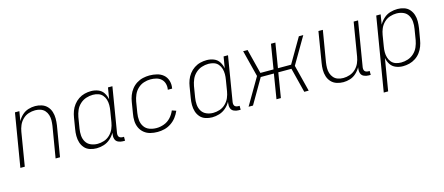

<svg xmlns="http://www.w3.org/2000/svg" viewBox="-49 -1090 4275 1848"><g transform="rotate(-15 2088.0 -166.5)"><path d="M34 0H78L133 -333Q138 -365 151.5 -396.5Q165 -428 190.5 -453Q216 -478 248.5 -488.5Q281 -499 314 -499Q314 -499 314 -499Q314 -499 314 -499Q341 -499 366.5 -490.5Q392 -482 409 -463Q426 -444 434 -418.5Q442 -393 441.5 -366Q441 -339 437 -311L385 0H429L480 -305Q485 -339 485 -373Q485 -407 475 -438.5Q465 -470 443 -493.5Q421 -517 389 -527.5Q357 -538 324 -538Q290 -538 256 -527.5Q222 -517 194.5 -492Q167 -467 150 -435L166 -530H122Z M793 8Q828 8 864 -3Q900 -14 929.5 -39.5Q959 -65 977 -98L975 -82Q971 -57 978.5 -34.5Q986 -12 1008 -2Q1030 8 1054 8H1075V-31H1061Q1047 -31 1035.5 -37Q1024 -43 1020.5 -55.5Q1017 -68 1019 -82L1093 -530H1049L1030 -416Q1024 -451 1005 -481Q986 -511 952.5 -524.5Q919 -538 881 -538Q849 -538 817 -530Q785 -522 756.5 -503Q728 -484 707 -456.5Q686 -429 674.5 -398Q663 -367 658 -335L640 -225Q634 -191 634 -157Q634 -123 643.5 -92Q653 -61 674 -37Q695 -13 727 -2.5Q759 8 793 8ZM813 -31Q778 -31 746.5 -44.5Q715 -58 698 -86.5Q681 -115 678.5 -149.5Q676 -184 682 -219L700 -329Q706 -362 720 -394.5Q734 -427 761 -452Q788 -477 821.5 -488Q855 -499 889 -499Q917 -499 942.5 -490.5Q968 -482 985 -462Q1002 -442 1009.5 -416.5Q1017 -391 1017 -363Q1017 -335 1012 -307L994 -197Q989 -165 975.5 -133.5Q962 -102 936 -77Q910 -52 877.5 -41.5Q845 -31 813 -31Z M1401 8Q1435 8 1469.5 -0.5Q1504 -9 1535.5 -30Q1567 -51 1589.5 -80.5Q1612 -110 1626 -143L1585 -157Q1570 -120 1542 -89.5Q1514 -59 1476 -45Q1438 -31 1401 -31Q1364 -31 1331 -43Q1298 -55 1278.5 -83.5Q1259 -112 1255.5 -147.5Q1252 -183 1258 -219L1276 -329Q1282 -362 1296 -394.5Q1310 -427 1336.5 -452Q1363 -477 1396.5 -488Q1430 -499 1463 -499Q1492 -499 1520 -492Q1548 -485 1568.5 -466.5Q1589 -448 1597 -420Q1605 -392 1600 -363Q1600 -361 1599 -359H1643V-364Q1650 -401 1639 -437.5Q1628 -474 1601 -497Q1574 -520 1537.5 -529Q1501 -538 1463 -538Q1431 -538 1398 -530.5Q1365 -523 1335.5 -504.5Q1306 -486 1284.5 -458.5Q1263 -431 1251 -399.5Q1239 -368 1234 -335L1216 -225Q1209 -189 1210.5 -152.5Q1212 -116 1226.5 -84.5Q1241 -53 1268 -31Q1295 -9 1329.5 -0.5Q1364 8 1401 8Z M1945 8Q1980 8 2016 -3Q2052 -14 2081.5 -39.5Q2111 -65 2129 -98L2127 -82Q2123 -57 2130.5 -34.5Q2138 -12 2160 -2Q2182 8 2206 8H2227V-31H2213Q2199 -31 2187.5 -37Q2176 -43 2172.5 -55.5Q2169 -68 2171 -82L2245 -530H2201L2182 -416Q2176 -451 2157 -481Q2138 -511 2104.5 -524.5Q2071 -538 2033 -538Q2001 -538 1969 -530Q1937 -522 1908.5 -503Q1880 -484 1859 -456.5Q1838 -429 1826.5 -398Q1815 -367 1810 -335L1792 -225Q1786 -191 1786 -157Q1786 -123 1795.5 -92Q1805 -61 1826 -37Q1847 -13 1879 -2.5Q1911 8 1945 8ZM1965 -31Q1930 -31 1898.5 -44.5Q1867 -58 1850 -86.5Q1833 -115 1830.5 -149.5Q1828 -184 1834 -219L1852 -329Q1858 -362 1872 -394.5Q1886 -427 1913 -452Q1940 -477 1973.5 -488Q2007 -499 2041 -499Q2069 -499 2094.5 -490.5Q2120 -482 2137 -462Q2154 -442 2161.5 -416.5Q2169 -391 2169 -363Q2169 -335 2164 -307L2146 -197Q2141 -165 2127.5 -133.5Q2114 -102 2088 -77Q2062 -52 2029.5 -41.5Q1997 -31 1965 -31Z M2308 0H2352L2495 -246H2626L2586 0H2630L2670 -246H2801L2863 0H2907L2840 -265L2995 -530H2951L2808 -285H2677L2717 -530H2673L2633 -285H2502L2440 -530H2396L2463 -265Z M3252 8Q3285 8 3319 -2.5Q3353 -13 3380.5 -38.5Q3408 -64 3425 -95L3423 -82Q3419 -57 3426.5 -34.5Q3434 -12 3456 -2Q3478 8 3502 8H3523V-31H3509Q3495 -31 3483.5 -37Q3472 -43 3468.5 -55.5Q3465 -68 3467 -82L3541 -530H3497L3442 -197Q3437 -165 3423.5 -133.5Q3410 -102 3384.5 -77.5Q3359 -53 3326.5 -42Q3294 -31 3262 -31Q3262 -31 3262 -31Q3262 -31 3262 -31Q3234 -31 3208.5 -39.5Q3183 -48 3166 -67.5Q3149 -87 3141 -112Q3133 -137 3133.5 -164.5Q3134 -192 3138 -219L3190 -530H3146L3096 -225Q3090 -191 3090 -157Q3090 -123 3100 -91.5Q3110 -60 3132 -36.5Q3154 -13 3186 -2.5Q3218 8 3252 8Z M3600 205H3644L3697 -114Q3703 -79 3722.5 -49Q3742 -19 3775.5 -5.5Q3809 8 3846 8Q3878 8 3910 0Q3942 -8 3971 -27Q4000 -46 4020.5 -73.5Q4041 -101 4052.5 -132Q4064 -163 4069 -195L4088 -305Q4093 -339 4093.5 -373Q4094 -407 4084 -438Q4074 -469 4053 -493Q4032 -517 4000 -527.5Q3968 -538 3935 -538Q3899 -538 3863 -527.5Q3827 -517 3797.5 -491Q3768 -465 3750 -432L3766 -530H3722ZM3838 -31Q3810 -31 3784.5 -39.5Q3759 -48 3742 -68Q3725 -88 3717.5 -114Q3710 -140 3710 -167.5Q3710 -195 3715 -223L3733 -333Q3738 -365 3751.5 -396.5Q3765 -428 3791 -453Q3817 -478 3849.5 -488.5Q3882 -499 3914 -499Q3949 -499 3980.5 -486Q4012 -473 4029 -444Q4046 -415 4048.5 -380.5Q4051 -346 4045 -311L4027 -201Q4021 -168 4007 -135.5Q3993 -103 3966 -78Q3939 -53 3905.5 -42Q3872 -31 3838 -31Z"/></g></svg>

Font: Iosevka Sparkle Extralight
Style: Italic
Weight: 200
Italic angle: -9°
Designer: Belleve Invis
Foundry: Belleve Invis
Version: Version 4.5.0; ttfautohint (v1.8.3)